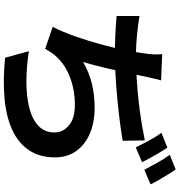

<svg xmlns="http://www.w3.org/2000/svg" viewBox="14 -920 971 1040"><g transform="rotate(90 500.0 -399.5)"><path d="M415 -786Q407 -760 402 -734Q397 -708 391 -684Q386 -660 379.5 -629Q373 -598 365.5 -563.5Q358 -529 349.5 -493.5Q341 -458 332.5 -425Q324 -392 315 -364Q376 -398 436 -412Q496 -426 563 -426Q644 -426 704.5 -399.5Q765 -373 798.5 -325Q832 -277 832 -212Q832 -129 793.5 -71Q755 -13 683.5 20Q612 53 512.5 62Q413 71 292 59L257 -70Q339 -57 417.5 -56.5Q496 -56 559 -71Q622 -86 659.5 -120Q697 -154 697 -209Q697 -254 659 -286.5Q621 -319 548 -319Q462 -319 389 -289Q316 -259 271 -201Q264 -191 257.5 -181Q251 -171 244 -158L125 -199Q153 -254 177 -322.5Q201 -391 220 -461Q239 -531 251 -591.5Q263 -652 268 -691Q273 -723 274 -745Q275 -767 273 -792ZM66 -669Q114 -661 170 -655.5Q226 -650 273 -650Q337 -650 414 -654.5Q491 -659 574.5 -670Q658 -681 740 -698L742 -578Q695 -570 636.5 -562.5Q578 -555 515 -549Q452 -543 390 -539.5Q328 -536 274 -536Q217 -536 164 -538.5Q111 -541 66 -545ZM779 -820Q792 -802 806.5 -777Q821 -752 835 -727Q849 -702 858 -683L778 -649Q768 -669 755 -694Q742 -719 727.5 -744Q713 -769 699 -788ZM897 -865Q911 -846 926 -821Q941 -796 955.5 -771.5Q970 -747 978 -729L899 -695Q883 -726 861 -765.5Q839 -805 818 -833Z"/></g></svg>

Font: Noto Sans KR
Style: Bold
Weight: 700
Designer: Ryoko NISHIZUKA  (kana, bopomofo & ideographs); Paul D. Hunt (Latin, Greek & Cyrillic); Sandoll Communications , Soo-you
Foundry: Adobe
Version: Version 2.004-H2;hotconv 1.0.118;makeotfexe 2.5.65603